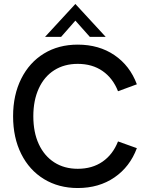

<svg xmlns="http://www.w3.org/2000/svg" viewBox="-20 -935 746 968"><path d="M46 -349Q46 -456 87 -538Q128 -620 201.5 -665Q275 -710 372 -710Q479 -710 557 -657Q635 -604 670 -510L575 -475Q549 -541 497 -577Q445 -613 372 -613Q304 -613 253.5 -581Q203 -549 175.5 -489Q148 -429 148 -349Q148 -268 175.5 -208.5Q203 -149 253.5 -116.5Q304 -84 372 -84Q445 -84 497 -120Q549 -156 575 -222L670 -188Q635 -94 557 -40.5Q479 13 372 13Q276 13 202 -32Q128 -77 87 -159Q46 -241 46 -349ZM360 -915 513 -749H433L360 -831L288 -749H207Z"/></svg>

Font: Hanken Grotesk Medium
Style: Regular
Weight: 500
Designer: Alfredo Marco Pradil
Foundry: Hanken Design Co.
Version: Version 3.014